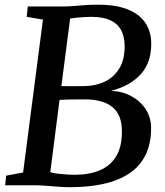

<svg xmlns="http://www.w3.org/2000/svg" viewBox="-20 -770 686 798"><path d="M272.5 8Q248.5 8 221.5 6Q194.5 4 169.2 2Q144 0 125 0H1.5L5.5 -40L76 -53L158.5 -688.5L91 -700L95.5 -743H232.5Q262 -743 286.2 -745Q310.5 -747 334.8 -748.8Q359 -750.5 388.5 -750.5Q450 -750.5 492 -737.5Q534 -724.5 559.5 -702.5Q585 -680.5 596.5 -652.2Q608 -624 608.5 -593.5Q610.5 -513.5 566.8 -463.5Q523 -413.5 441.5 -392.5Q489 -390.5 526.5 -370Q564 -349.5 585.8 -315.8Q607.5 -282 608 -240Q608.5 -173.5 585 -126Q561.5 -78.5 517 -49Q472.5 -19.5 410.5 -5.8Q348.5 8 272.5 8ZM289.5 -43.5Q350 -43.5 394.8 -62.2Q439.5 -81 463.8 -122Q488 -163 486.5 -229.5Q485.5 -294.5 446.2 -325.8Q407 -357 331.5 -357Q294 -357 270 -356.5Q246 -356 227.5 -355L189 -54.5Q200.5 -50.5 218.8 -48.2Q237 -46 256.5 -44.8Q276 -43.5 289.5 -43.5ZM235 -412Q257.5 -411.5 281.5 -411.8Q305.5 -412 328 -412Q375 -412 414 -430Q453 -448 476 -485.8Q499 -523.5 498 -582.5Q497 -621 482.2 -647Q467.5 -673 437.2 -686.5Q407 -700 359 -700Q349.5 -700 333.5 -699.2Q317.5 -698.5 300.8 -696.8Q284 -695 271.5 -693Z"/></svg>

Font: Merriweather 28pt Medium
Style: Italic
Weight: 500
Italic angle: -7.8°
Version: Version 2.101